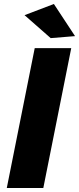

<svg xmlns="http://www.w3.org/2000/svg" viewBox="-20 -942 396 962"><path d="M197 0H14L154 -701H337ZM234 -751 103 -866 250 -922 356 -761Z"/></svg>

Font: Argentum Novus
Style: Bold Italic
Weight: 700
Designer: Julieta Ulanovsky (font) & Cristiano Sobral (main changes)
Foundry: Julieta Ulanovsky (font) & Cristiano Sobral (main changes)
Version: Version 3.00;November 27, 2020;FontCreator 13.0.0.2655 64-bi